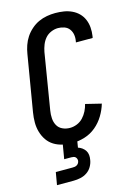

<svg xmlns="http://www.w3.org/2000/svg" viewBox="-141 -816 781 1109"><g transform="rotate(-15 250.0 -261.5)"><path d="M208 8Q178 8 149.5 2Q121 -4 97.5 -18.5Q74 -33 58.5 -55.5Q43 -78 35 -105.5Q27 -133 27 -162.5Q27 -192 32 -222L88 -556Q92 -581 100.5 -606Q109 -631 123.5 -653Q138 -675 159 -693.5Q180 -712 204 -723Q228 -734 253.5 -738.5Q279 -743 304 -743Q330 -743 355 -739Q380 -735 402.5 -724.5Q425 -714 442 -697Q459 -680 468.5 -657.5Q478 -635 480 -609.5Q482 -584 478 -558L476 -548H376L377 -554Q381 -574 378 -593Q375 -612 364 -627Q353 -642 334.5 -648.5Q316 -655 297 -655Q276 -655 255 -646Q234 -637 220 -620.5Q206 -604 198 -583.5Q190 -563 186 -542L131 -207Q127 -184 128.5 -160.5Q130 -137 140.5 -118Q151 -99 171.5 -89.5Q192 -80 216 -80Q237 -80 258 -88.5Q279 -97 294.5 -113.5Q310 -130 320 -150Q330 -170 335 -191L429 -168Q419 -133 398.5 -99Q378 -65 348 -40Q318 -15 281 -3.5Q244 8 208 8ZM57 220 70 145H170Q177 145 183.5 144Q190 143 196 139.5Q202 136 206 130Q210 124 211 117Q212 111 210 104.5Q208 98 203.5 93.5Q199 89 192.5 87.5Q186 86 179 86H136L164 -80H250L230 42Q243 46 254 54Q265 62 272.5 73.5Q280 85 281.5 99.5Q283 114 280 129Q277 149 266 168Q255 187 237 199Q219 211 198 215.5Q177 220 157 220Z"/></g></svg>

Font: Iosevka Term Curly Semibold
Style: Italic
Weight: 600
Italic angle: -9°
Designer: Belleve Invis
Foundry: Belleve Invis
Version: Version 32.3.0